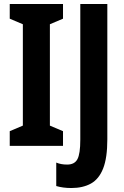

<svg xmlns="http://www.w3.org/2000/svg" viewBox="-20 -734 624 966"><path d="M297 0H29V-74L95 -102V-612L29 -640V-714H297V-640L231 -612V-102L297 -74ZM339 212Q318 212 299 209.5Q280 207 263 202V84Q275 89 288.5 91.5Q302 94 318 94Q355 94 369.5 67Q384 40 384 -31V-714H520V-33Q520 60 499 113.5Q478 167 437.5 189.5Q397 212 339 212Z"/></svg>

Font: Noto Sans Lao ExtraCondensed
Style: Bold
Weight: 700
Width: 2
Designer: Monotype Design Team
Foundry: Monotype Imaging Inc.
Version: Version 2.003; ttfautohint (v1.8.4.7-5d5b)